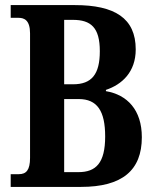

<svg xmlns="http://www.w3.org/2000/svg" viewBox="-20 -734 610 754"><path d="M22 0H298C460 0 537 -65 537 -195C537 -303 479 -362 396 -376V-381C459 -402 513 -451 513 -540C513 -663 430 -714 274 -714H22V-664H53C75 -664 98 -655 98 -603V-114C98 -66 83 -50 54 -50H22ZM267 -403H232V-656H266C337 -656 372 -626 372 -533C372 -442 340 -403 267 -403ZM288 -58H232V-345H289C362 -345 393 -298 393 -198C393 -94 357 -58 288 -58Z"/></svg>

Font: Noto Serif Khmer ExtraCondensed
Style: Bold
Weight: 700
Width: 2
Designer: Danh Hong and the Monotype Design Team
Foundry: Monotype Imaging Inc.
Version: Version 2.004